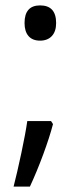

<svg xmlns="http://www.w3.org/2000/svg" viewBox="-20 -569 306 718"><path d="M170.9 -116.2 178.2 -105Q165.5 -56.2 141.6 8.5Q117.7 73.2 91.8 128.9H30.8Q43.9 78.1 59.8 3.4Q75.7 -71.3 82 -116.2ZM71.8 -482.9Q71.8 -548.8 129.9 -548.8Q189.9 -548.8 189.9 -482.9Q189.9 -451.2 173.8 -434.1Q157.7 -417 129.9 -417Q101.6 -417 86.7 -434.1Q71.8 -451.2 71.8 -482.9Z"/></svg>

Font: Samim FD
Style: FD
Weight: 400
Foundry: DejaVu fonts team - Redesigned by Saber Rastikerdar
Version: Version 4.00 December 17, 2020